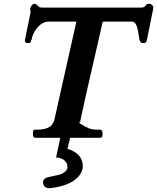

<svg xmlns="http://www.w3.org/2000/svg" viewBox="-20 -727 829 1013"><path d="M507 -43H493C456 -43 444 -51 411 -70C395 -79 396 -81 404 -85C403 -89 404 -94 406 -99C409 -110 408 -112 411 -124C422 -171 434 -230 445 -276C462 -348 492 -483 510 -560C517 -594 521 -611 522 -612L529 -613H675C702 -614 707 -572 712 -540L714 -528C714 -516 720 -500 733 -500H739C748 -500 753 -504 754 -513L757 -525C770 -588 778 -629 782 -650C787 -671 789 -683 789 -688C789 -697 777 -707 769 -707C754 -707 754 -705 741 -690C736 -688 730 -687 723 -687H204C194 -687 188 -688 185 -691L175 -701C171 -705 166 -707 161 -707C153 -707 146 -699 139 -683L141 -661C136 -638 126 -589 111 -514V-512C111 -505 117 -500 124 -500H135C140 -500 143 -505 144 -515H146C152 -557 189 -613 237 -613H383L268 -100C266 -86 259 -73 247 -61C230 -49 208 -43 181 -43H168C159 -44 154 -39 154 -29V-15C154 -7 159 0 167 0H298L276 104L286 105C309 108 336 123 336 154C336 168 326 180 306 190C299 194 277 199 241 206C228 209 220 212 218 214C213 220 207 223 207 233C207 255 219 266 243 266H244C321 257 373 234 400 197C411 182 417 166 417 151C417 106 390 75 336 58L350 0H507C516 0 521 -5 521 -15V-29C521 -36 514 -43 507 -43Z"/></svg>

Font: fbb
Style: Bold Italic
Weight: 700
Italic angle: -12°
Designer: David J. Perry, Michael Sharpe
Version: Version 0.991